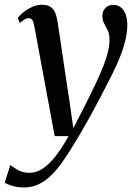

<svg xmlns="http://www.w3.org/2000/svg" viewBox="-69 -558 582 825"><path d="M78.5 -445Q75 -464.5 69.5 -472.2Q64 -480 55 -480Q45.5 -480 36.5 -474.5Q27.5 -469 16.5 -459L7 -480.5Q15.5 -492 31.2 -505Q47 -518 67.8 -527.8Q88.5 -537.5 111 -537.5Q134.5 -537.5 148 -528.5Q161.5 -519.5 168.2 -503Q175 -486.5 178.5 -463.5Q184.5 -423.5 191 -380.8Q197.5 -338 203.8 -294Q210 -250 216.8 -206.2Q223.5 -162.5 230 -120.5L246 -7L300.5 -113.5Q326.5 -165 345.2 -205.2Q364 -245.5 376.5 -277.8Q389 -310 395.2 -337Q401.5 -364 401.5 -389Q401.5 -412 393.8 -427.8Q386 -443.5 378.5 -457.2Q371 -471 371 -489Q371 -511 384.2 -524Q397.5 -537 417.5 -537Q437.5 -537 451 -525.8Q464.5 -514.5 471.2 -495.2Q478 -476 478 -450.5Q478 -413.5 466.2 -371.5Q454.5 -329.5 434.8 -285Q415 -240.5 390.5 -195Q374.5 -163 356.5 -129Q338.5 -95 319.8 -60.8Q301 -26.5 282 6Q263 38.5 244.5 68.5Q226 98.5 209 123.5Q184 161.5 157.2 189.2Q130.5 217 100.2 232.2Q70 247.5 35.5 247.5Q10.5 247.5 -11.2 242Q-33 236.5 -49 227L-24.5 151Q-13.5 160 7.2 172.2Q28 184.5 57.5 184.5Q87.5 184.5 115.2 166Q143 147.5 170.2 112.5Q197.5 77.5 225.5 27H166Z"/></svg>

Font: Merriweather 96pt
Style: Italic
Weight: 400
Italic angle: -7.8°
Version: Version 2.101